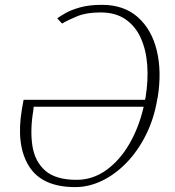

<svg xmlns="http://www.w3.org/2000/svg" viewBox="-20 -757 716 787"><path d="M397.7 -737.2Q487.9 -737.2 544.7 -686.8Q601.6 -636.4 622.5 -550.4Q643.5 -464.5 626.4 -358L625 -352.3Q611.9 -272 578.8 -205.4Q545.8 -138.8 499.3 -90.7Q452.8 -42.6 398.6 -16.3Q344.5 9.9 288.4 9.9Q152 9.9 98.5 -76.2Q45.1 -162.3 69.6 -308.2L76.7 -348H574.6Q574.9 -350.1 575.3 -352.3L576.7 -358Q588.1 -427.9 583.5 -490.6Q578.8 -553.3 556.8 -601.7Q534.8 -650.2 494.1 -678.1Q453.5 -706 392 -706Q334.5 -706 297.2 -690.7Q259.9 -675.4 234.4 -660.5L214.5 -681.8Q223.7 -688.9 246.6 -702.2Q269.5 -715.6 307 -726.4Q344.5 -737.2 397.7 -737.2ZM568.9 -319.6H117.9L116.5 -304Q103 -224.4 112.7 -160Q122.5 -95.5 165.3 -57.7Q208.1 -19.9 294 -19.9Q360.1 -19.9 415.5 -59.7Q470.9 -99.4 510.3 -167.3Q549.7 -235.1 568.9 -319.6Z"/></svg>

Font: Inter UI Thin
Style: Italic
Weight: 100
Italic angle: -9.39999°
Designer: Rasmus Andersson
Foundry: rsms
Version: 3.2;8d6f07862